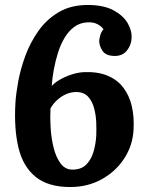

<svg xmlns="http://www.w3.org/2000/svg" viewBox="-20 -736 600 772"><path d="M333 -716Q396 -716 435.5 -695Q475 -674 493 -643.5Q511 -613 509 -582Q508 -555 490.5 -533Q473 -511 442 -511Q405 -511 391.5 -532.5Q378 -554 379 -574Q380 -582 383.5 -595Q387 -608 396 -618Q389 -630 371.5 -639Q354 -648 329 -646Q300 -644 278 -627.5Q256 -611 240 -584.5Q224 -558 213.5 -525Q203 -492 196.5 -457Q190 -422 188 -390Q199 -403 220.5 -415.5Q242 -428 268 -436.5Q294 -445 319 -446Q374 -448 413 -431.5Q452 -415 476 -383.5Q500 -352 510 -309Q520 -266 517 -215Q514 -152 480 -99.5Q446 -47 389.5 -15.5Q333 16 262 16Q173 16 122.5 -25.5Q72 -67 54 -143Q36 -219 42 -322Q44 -357 53 -407Q62 -457 81.5 -510.5Q101 -564 134 -611Q167 -658 216 -687Q265 -716 333 -716ZM286 -366Q265 -366 245 -357Q225 -348 209 -333Q193 -318 183 -300Q181 -265 183.5 -223Q186 -181 195.5 -142.5Q205 -104 223.5 -79Q242 -54 271 -54Q306 -54 326 -73.5Q346 -93 355.5 -124.5Q365 -156 367 -190Q368 -213 367 -242.5Q366 -272 358.5 -300.5Q351 -329 334 -347.5Q317 -366 286 -366Z"/></svg>

Font: Lora Italic
Style: Italic
Weight: 400
Italic angle: -3°
Designer: Olga Karpushina, Alexei Vanyashin (Cyrillic)
Foundry: Cyreal
Version: Version 2.210; ttfautohint (v1.8.1.43-b0c9)